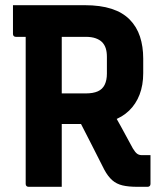

<svg xmlns="http://www.w3.org/2000/svg" viewBox="-20 -720 640 740"><path d="M397 -320Q423 -274 445 -234.5Q467 -195 492 -148Q501 -133 508.5 -127.5Q516 -122 527 -122Q532 -122 534.5 -122Q537 -122 541 -122H560Q560 -92 560 -66.5Q560 -41 560 -11Q560 -6 557 -3Q554 0 549 0Q542 0 530.5 0Q519 0 509 0Q475 0 452 -5.5Q429 -11 412.5 -25.5Q396 -40 382 -66Q356 -117 330.5 -167.5Q305 -218 279 -268ZM30 -700Q99 -700 168 -700Q237 -700 306 -700Q367 -700 410 -686Q453 -672 480 -644.5Q507 -617 519.5 -579Q532 -541 532 -494V-438Q532 -392 518 -355.5Q504 -319 477.5 -293.5Q451 -268 413 -255Q375 -242 327 -242Q297 -242 266.5 -242Q236 -242 205 -242L194 -236V-360Q223 -360 252.5 -360Q282 -360 311 -360Q339 -360 357 -368Q375 -376 383.5 -393.5Q392 -411 392 -436V-501Q392 -520 387.5 -534Q383 -548 373 -558Q364 -567 348.5 -572.5Q333 -578 311 -578Q266 -578 220.5 -578Q175 -578 130.5 -578Q86 -578 41 -578Q36 -578 33 -581Q30 -584 30 -589Q30 -618 30 -644.5Q30 -671 30 -700ZM218 0Q185 0 154.5 0Q124 0 90 0Q85 0 82 -3Q79 -6 79 -11Q79 -92 79 -167.5Q79 -243 79 -318Q79 -393 79 -469.5Q79 -546 79 -625H230L218 -598Q218 -565 218 -532.5Q218 -500 218 -470Q218 -408 218 -348.5Q218 -289 218 -227.5Q218 -166 218 -98Q218 -71 218 -46Q218 -21 218 0Z"/></svg>

Font: RecMonoLinear Nerd Font Mono
Style: Bold
Weight: 700
Monospace: yes
Version: Version 1.085; ttfautohint (v1.8.4.7-5d5b);Nerd Fonts 3.2.1